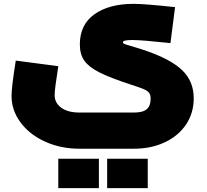

<svg xmlns="http://www.w3.org/2000/svg" viewBox="-20 -525 1077 998"><path d="M40 -27Q40 -72 62 -210L283 -181Q264 -61 264 -31Q264 10 298.5 35Q333 60 393 60H676Q723 60 743 42.5Q763 25 763 -11Q763 -32 755 -42.5Q747 -53 727.5 -61.5Q708 -70 658 -86Q551 -121 496 -149Q441 -177 418 -210Q395 -243 395 -294Q395 -397 471 -451Q547 -505 675 -505Q731 -505 890 -488L866 -301Q716 -317 669 -317Q619 -317 619 -306Q619 -300 627 -296.5Q635 -293 660 -286Q668 -283 688 -277.5Q708 -272 728 -265Q865 -219 926 -161Q987 -103 987 -14Q987 62 947.5 121.5Q908 181 837 214.5Q766 248 676 248H393Q295 248 214 211Q133 174 86.5 111Q40 48 40 -27ZM283 300H494V453H283ZM537 300H748V453H537Z"/></svg>

Font: Cairo Black
Style: Regular
Weight: 900
Designer: Mohamed Gaber, Accademia di Belle Arti di Urbino and others
Foundry: Kief Type Foundry, Accademia di Belle Arti di Urbino and others
Version: Version 3.011